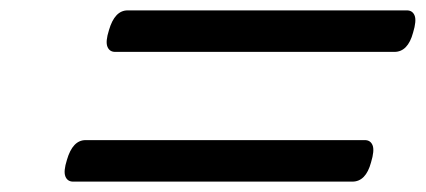

<svg xmlns="http://www.w3.org/2000/svg" viewBox="-20 -623 820 370"><path d="M202 -523Q191 -523 187 -533Q183 -543 190 -565Q201 -603 226 -603H764Q775 -603 779 -593Q783 -583 776 -560Q766 -523 740 -523ZM121 -273Q110 -273 106 -283Q102 -293 109 -315Q120 -353 145 -353H683Q694 -353 698 -343Q702 -333 695 -310Q685 -273 659 -273Z"/></svg>

Font: Playwrite DK Uloopet
Style: Regular
Weight: 400
Designer: Veronika Burian, José Scaglione
Foundry: TypeTogether
Version: Version 1.002